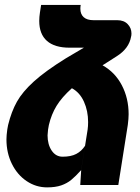

<svg xmlns="http://www.w3.org/2000/svg" viewBox="-20 -769 582 798"><path d="M526.4 -629.9Q526.4 -624.5 525.9 -621.6L524.9 -617.2Q516.6 -567.4 464.4 -534.7L406.2 -497.6Q458 -468.8 486.3 -414.8Q514.6 -360.8 514.6 -294.4Q514.6 -276.4 511.2 -250L471.7 0H313.5L317.4 -61.5L344.2 -230.5Q346.2 -244.1 346.2 -261.7Q346.2 -308.1 328.9 -346.4Q311.5 -384.8 278.8 -402.3Q236.8 -364.7 215.1 -329.1Q193.4 -293.5 183.1 -249.5Q181.6 -242.2 179.7 -230Q177.7 -213.4 177.7 -206.5Q177.7 -168.5 194.8 -143.1Q211.9 -117.7 240.2 -117.7Q274.9 -117.7 296.9 -129.2Q318.8 -140.6 333.5 -163.1L317.4 -62Q293.5 -35.6 275.9 -21.2Q258.3 -6.8 234.4 1.5Q210.4 9.8 175.8 9.8Q129.4 9.8 90.6 -16.4Q51.8 -42.5 29.3 -88.1Q6.8 -133.8 6.8 -189.5Q6.8 -206.1 10.3 -231Q12.2 -243.7 13.7 -249.5Q27.3 -305.2 50.3 -346.2Q73.2 -387.2 120.8 -430.4Q168.5 -473.6 253.4 -526.4L328.6 -570.8H269Q207 -570.8 175 -599.1Q143.1 -627.4 143.1 -682.1Q143.1 -698.2 146 -717.3L150.9 -748.5H315.4Q314 -740.7 314 -732.9Q314 -710 327.9 -697.5Q341.8 -685.1 368.7 -685.1H467.3Q495.1 -685.1 510.7 -668.7Q526.4 -652.3 526.4 -629.9Z"/></svg>

Font: Mardoto Black
Style: Italic
Weight: 900
Italic angle: -12°
Designer: Christian Robertson, Vahan Hovhannisyan
Foundry: Google
Version: Version 1.000